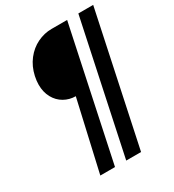

<svg xmlns="http://www.w3.org/2000/svg" viewBox="-197 -801 954 1053"><g transform="rotate(-30 279.5 -275.0)"><path d="M226 -304Q187 -304 153.5 -323Q120 -342 100.5 -377.5Q81 -413 81 -460Q81 -484 87 -512Q99 -567 130.5 -607.5Q162 -648 205.5 -669Q249 -690 295 -690H394L218 140H125ZM465 -690H559L383 140H289Z"/></g></svg>

Font: Decalotype Black Italic
Style: Regular
Weight: 900
Italic angle: -12°
Designer: Alfredo Marco Pradil
Foundry: Alfredo Marco Pradil
Version: Version 1.0